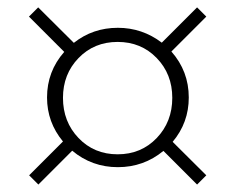

<svg xmlns="http://www.w3.org/2000/svg" viewBox="-20 -764 635 518"><path d="M297.4 -347.7Q360.8 -347.7 402.8 -391.6Q444.8 -435.5 444.8 -500Q444.8 -564 402.8 -607.4Q360.8 -650.9 297.4 -650.9Q233.9 -650.9 191.9 -607.4Q149.9 -564 149.9 -500Q149.9 -435.5 191.9 -391.6Q233.9 -347.7 297.4 -347.7ZM83.5 -266.1 58.6 -291 149.9 -382.3Q106.9 -434.1 106.9 -501Q106.9 -571.3 153.3 -624L58.1 -719.2L83 -744.1L179.2 -648.4Q230.5 -689 297.9 -689Q363.8 -689 416.5 -648.9L511.7 -744.1L536.6 -719.2L442.4 -625Q489.3 -571.8 489.3 -501Q489.3 -433.1 445.8 -381.3L536.6 -291L511.7 -266.1L420.9 -356.9Q367.7 -313 297.9 -313Q228 -313 174.8 -357.4Z"/></svg>

Font: Muli
Style: Regular
Weight: 400
Designer: Vernon Adams
Foundry: newtypography
Version: Version 2; ttfautohint (v1.00rc1.6-4cba) -l 8 -r 50 -G 200 -